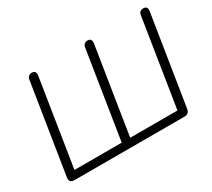

<svg xmlns="http://www.w3.org/2000/svg" viewBox="-135 -952 1315 1193"><g transform="rotate(-30 522.5 -355.5)"><path d="M91 0H882C903 0 916 -10 920 -32L1022 -675C1026 -699 1016 -711 996 -711C976 -711 965 -700 962 -681L863 -55H524L622 -675C626 -699 616 -711 597 -711C576 -711 565 -700 562 -681L463 -55H124L222 -675C226 -699 216 -711 196 -711C177 -711 165 -700 162 -681L60 -38C56 -14 68 0 91 0Z"/></g></svg>

Font: SN Pro Light
Style: Italic
Weight: 300
Italic angle: -8.99998°
Designer: Tobias Whetton
Foundry: Supernotes
Version: Version 1.001;Glyphs 3.2 (3249)